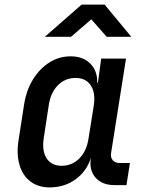

<svg xmlns="http://www.w3.org/2000/svg" viewBox="-20 -805 640 835"><path d="M196 10Q146 10 112 -16Q78 -42 64.5 -89Q51 -136 61 -197L85 -352Q95 -414 124 -460.5Q153 -507 195 -533.5Q237 -560 287 -560Q341 -560 372.5 -528.5Q404 -497 403 -445H406L420 -550H528L463 -139Q460 -120 470.5 -108Q481 -96 500 -96H545L530 0H478Q424 0 395.5 -32.5Q367 -65 375 -117V-118Q357 -60 308.5 -25Q260 10 196 10ZM248 -84Q293 -84 325 -116Q357 -148 365 -203L388 -347Q396 -402 374.5 -434Q353 -466 309 -466Q263 -466 231.5 -434Q200 -402 192 -347L170 -203Q162 -148 183 -116Q204 -84 248 -84ZM175 -645 335 -785H435L551 -645H444L377 -721L289 -645Z"/></svg>

Font: JetBrains Mono NL SemiBold
Style: Italic
Weight: 600
Italic angle: -9°
Monospace: yes
Designer: Philipp Nurullin, Konstantin Bulenkov
Foundry: JetBrains
Version: Version 2.305; ttfautohint (v1.8.4.7-5d5b)